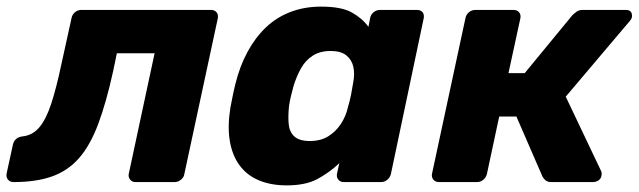

<svg xmlns="http://www.w3.org/2000/svg" viewBox="-42 -550 1930 580"><path d="M-1 0Q-12 0 -18 -7.5Q-24 -15 -22 -26L-3 -113Q2 -135 26 -138Q56 -141 76.5 -165Q97 -189 112.5 -236Q128 -283 143 -354L174 -495Q176 -506 184.5 -513Q193 -520 203 -520H596Q606 -520 612 -513Q618 -506 616 -495L515 -25Q514 -15 505 -7.5Q496 0 486 0H367Q357 0 351 -7.5Q345 -15 347 -25L425 -389H311L300 -336Q279 -240 254.5 -175Q230 -110 196.5 -72Q163 -34 115 -17Q67 0 -1 0Z M824 10Q776 10 739.5 -5.5Q703 -21 681 -51.5Q659 -82 652 -125.5Q645 -169 654 -225Q658 -245 661 -260.5Q664 -276 669 -296Q682 -349 705 -392Q728 -435 760 -466Q792 -497 834.5 -513.5Q877 -530 928 -530Q989 -530 1020.5 -512.5Q1052 -495 1071 -469L1076 -495Q1078 -506 1086.5 -513Q1095 -520 1106 -520H1218Q1229 -520 1234.5 -513Q1240 -506 1238 -495L1139 -25Q1137 -15 1128.5 -7.5Q1120 0 1109 0H996Q986 0 980 -7.5Q974 -15 976 -25L983 -57Q952 -28 916.5 -9Q881 10 824 10ZM894 -124Q927 -124 950 -138.5Q973 -153 988 -176Q1003 -199 1009 -226Q1015 -246 1018.5 -264Q1022 -282 1025 -301Q1030 -326 1025.5 -347.5Q1021 -369 1004.5 -382.5Q988 -396 957 -396Q925 -396 903 -382Q881 -368 867.5 -344Q854 -320 845 -291Q841 -276 837 -260Q833 -244 831 -229Q828 -200 830 -176Q832 -152 847 -138Q862 -124 894 -124Z M1284 0Q1273 0 1267 -7.5Q1261 -15 1263 -25L1364 -495Q1366 -506 1374.5 -513Q1383 -520 1394 -520H1509Q1520 -520 1526 -513Q1532 -506 1530 -495L1494 -329H1543L1687 -504Q1692 -509 1699.5 -514.5Q1707 -520 1718 -520H1849Q1859 -520 1863.5 -514.5Q1868 -509 1867 -500Q1867 -494 1860 -486L1667 -258L1774 -33Q1775 -31 1775.5 -28Q1776 -25 1775 -20Q1774 -11 1766.5 -5.5Q1759 0 1749 0H1623Q1613 0 1607 -4.5Q1601 -9 1597 -16L1518 -198H1466L1429 -25Q1427 -15 1418.5 -7.5Q1410 0 1399 0Z"/></svg>

Font: Rubik Light
Style: Bold Italic
Weight: 700
Italic angle: -12°
Version: Version 2.104